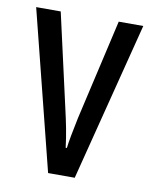

<svg xmlns="http://www.w3.org/2000/svg" viewBox="-67 -588 504 639"><g transform="rotate(10 185.0 -268.5)"><path d="M139 0 4 -537H87L159 -218Q166 -188 172 -157Q178 -126 182 -93H186Q188 -110 193 -137Q198 -164 205 -197L283 -537H366L229 0Z"/></g></svg>

Font: Noto Sans Ethiopic ExtraCondensed
Style: Regular
Weight: 400
Width: 2
Designer: Monotype Design Team
Foundry: Monotype Imaging Inc.
Version: Version 2.102; ttfautohint (v1.8.4.7-5d5b)